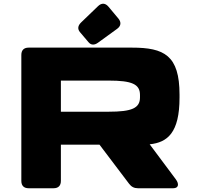

<svg xmlns="http://www.w3.org/2000/svg" viewBox="-20 -1004 1060 1024"><path d="M132.8 0H265.6C291 0 304.7 -13.7 304.7 -39.1V-232.4H510.7L668.5 -23.9C680.7 -7.8 695.3 0 715.8 0H903.8C932.6 0 936.5 -22.5 917.5 -47.9L778.3 -234.4C873 -244.1 937.5 -295.9 937.5 -483.4V-499C937.5 -709 855.5 -750 683.6 -750H132.8C107.4 -750 93.8 -736.3 93.8 -710.9V-39.1C93.8 -13.7 107.4 0 132.8 0ZM559.6 -408.2H304.7V-574.2H559.6C683.6 -574.2 726.6 -555.2 726.6 -497.6V-484.9C726.6 -427.2 683.6 -408.2 559.6 -408.2ZM502.9 -971.2 412.6 -884.3C395 -867.2 392.6 -849.6 406.2 -833L451.7 -779.3C465.3 -762.7 483.4 -762.2 502.9 -776.4L604.5 -850.1C625.5 -865.2 627.9 -885.3 611.3 -905.3L558.1 -968.8C541.5 -988.3 521.5 -989.3 502.9 -971.2Z"/></svg>

Font: Gyrotrope Black
Style: Regular
Weight: 900
Designer: David Moles
Version: Version 1.003;Glyphs 3.3.1 (3343)